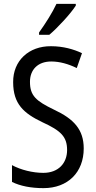

<svg xmlns="http://www.w3.org/2000/svg" viewBox="-20 -963 494 993"><path d="M372 -934V-943H272C251 -898 217 -844 182 -795V-783H235C278 -819 347 -894 372 -934ZM413 -195C413 -293 362 -348 259 -396C166 -441 135 -468 135 -540C135 -602 175 -645 245 -645C289 -645 334 -632 377 -611L404 -688C362 -708 307 -724 244 -724C129 -725 47 -649 48 -538C48 -425 103 -377 199 -331C295 -287 327 -256 327 -187C327 -120 283 -69 204 -69C150 -69 88 -84 42 -109V-22C85 -1 140 10 205 10C331 10 413 -72 413 -195Z"/></svg>

Font: Noto Sans Gujarati Condensed
Style: Regular
Weight: 400
Width: 3
Designer: Jelle Bosma - Monotype Design Team, Universal Thirst
Foundry: Monotype Imaging Inc.
Version: Version 2.106